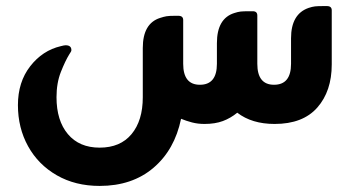

<svg xmlns="http://www.w3.org/2000/svg" viewBox="-20 -398 1156 632"><path d="M1045 -378H1056Q1072 -378 1072 -364V-186Q1072 -98 1024.5 -44Q977 10 884 10Q809 10 761 -27Q739 -9 713.5 0.5Q688 10 653 10Q631 10 612 5Q593 0 576 -7Q555 95 485 154.5Q415 214 308 214Q228 214 167 179Q106 144 72.5 83.5Q39 23 39 -52Q39 -128 79.5 -180Q120 -232 180 -246Q191 -249 196 -249Q215 -249 215 -233Q215 -230 213 -227Q211 -224 208 -219Q195 -198 180.5 -161.5Q166 -125 166 -78Q166 -1 203.5 43.5Q241 88 308 88Q376 88 413 43.5Q450 -1 450 -78V-240Q450 -321 507 -339Q519 -343 528 -344.5Q537 -346 556 -346H567Q583 -346 583 -332V-188Q583 -119 638 -119Q694 -119 694 -188V-256Q694 -337 751 -355Q763 -359 772 -360Q781 -361 800 -361H812Q827 -361 827 -347V-188Q827 -119 882 -119Q938 -119 938 -188V-272Q938 -352 996 -372Q1008 -376 1017 -377Q1026 -378 1045 -378Z"/></svg>

Font: Zain Black
Style: Regular
Weight: 900
Designer: Zain,Boutros
Foundry: Mobile Telecommunications Company (Zain), 2024
Version: Version 1.50; ttfautohint (v1.8.4)